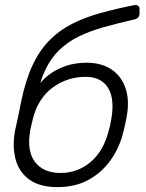

<svg xmlns="http://www.w3.org/2000/svg" viewBox="-20 -757 600 787"><path d="M216 10Q144 10 101.5 -20Q59 -50 44.5 -102Q30 -154 41 -218Q48 -248 54 -277.5Q60 -307 66 -337Q84 -426 112.5 -487.5Q141 -549 181.5 -590.5Q222 -632 274 -658.5Q326 -685 390 -703Q454 -721 530 -736Q539 -738 545.5 -733.5Q552 -729 552 -721V-702Q552 -693 547 -686.5Q542 -680 533 -678Q464 -662 406.5 -646Q349 -630 303 -607.5Q257 -585 222.5 -551.5Q188 -518 164.5 -468Q141 -418 129 -346H109Q122 -393 155 -427.5Q188 -462 234.5 -481Q281 -500 334 -500Q396 -500 437.5 -472Q479 -444 495.5 -392.5Q512 -341 498 -272Q495 -257 492 -242.5Q489 -228 486 -218Q471 -154 434.5 -102Q398 -50 343 -20Q288 10 216 10ZM228 -48Q298 -48 351.5 -93Q405 -138 426 -223Q429 -232 431 -242Q433 -252 436 -267Q451 -353 422.5 -397.5Q394 -442 332 -442Q255 -442 195 -397.5Q135 -353 114 -267Q110 -252 108 -242Q106 -232 104 -223Q89 -138 123.5 -93Q158 -48 228 -48Z"/></svg>

Font: Rubik Light Light
Style: Italic
Weight: 300
Italic angle: -12°
Version: Version 2.104